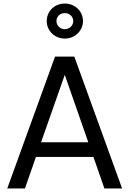

<svg xmlns="http://www.w3.org/2000/svg" viewBox="-20 -1065 731 1085"><path d="M346 -847C289 -847 244 -891 244 -946C244 -1001 288 -1045 346 -1045C404 -1045 449 -1001 449 -946C449 -892 404 -847 346 -847ZM346 -991C319 -991 299 -971 299 -946C299 -921 320 -900 346 -900C373 -900 394 -921 394 -946C394 -971 373 -991 346 -991ZM400 -745C400 -745 670 0 670 0C670 0 570 0 570 0C570 0 508 -178 508 -178C508 -178 183 -178 183 -178C183 -178 121 0 121 0C121 0 21 0 21 0C21 0 291 -745 291 -745C291 -745 400 -745 400 -745ZM212 -261C212 -261 479 -261 479 -261C479 -261 346 -642 346 -642C346 -642 212 -261 212 -261Z"/></svg>

Font: Preevio_Regular
Style: Regular
Weight: 500
Designer: Gumpita Rahayu
Foundry: Tokotype Studio
Version: ""